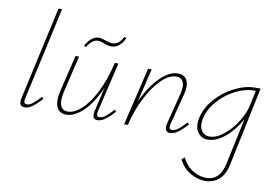

<svg xmlns="http://www.w3.org/2000/svg" viewBox="-97 -876 1920 1331"><g transform="rotate(10 863.0 -211.0)"><path d="M64 -31Q64 -41 67 -56L212 -711H237L93 -59Q90 -49 90 -40Q90 -19 111 -19Q130 -19 152 -36.5Q174 -54 206 -89L218 -77Q182 -37 153.5 -16.5Q125 4 99 4Q64 4 64 -31Z M446 -481 431 -488Q447 -521 472 -541Q497 -561 523 -561Q542 -561 571 -550Q582 -546 595.5 -542.5Q609 -539 621 -539Q666 -539 696 -597L711 -590Q675 -516 616 -516Q596 -516 566 -528Q564 -529 550 -534Q536 -539 520 -539Q499 -539 479 -523Q459 -507 446 -481ZM730 -77Q694 -37 665.5 -16.5Q637 4 612 4Q579 4 579 -31Q579 -43 582 -56L622 -227Q573 -114 511 -55Q449 4 392 4Q356 4 335.5 -19Q315 -42 315 -87Q315 -116 324 -153L385 -408H410L350 -154Q341 -117 341 -91Q341 -19 399 -19Q443 -19 493 -63.5Q543 -108 588 -196Q633 -284 662 -408H687L605 -59Q602 -47 602 -39Q602 -19 620 -19Q641 -19 663.5 -36Q686 -53 718 -89Z M1242 -77Q1206 -37 1177.5 -16.5Q1149 4 1123 4Q1088 4 1088 -32Q1088 -43 1091 -56L1148 -280Q1154 -306 1154 -326Q1154 -356 1140 -372.5Q1126 -389 1099 -389Q1049 -389 995 -336.5Q941 -284 895.5 -195Q850 -106 825 0H799L896 -408H921L865 -173Q915 -282 980 -347Q1045 -412 1107 -412Q1142 -412 1161 -391Q1180 -370 1180 -331Q1180 -307 1173 -280L1116 -59Q1113 -47 1113 -39Q1113 -19 1132 -19Q1153 -19 1175.5 -36Q1198 -53 1230 -89Z M1688 -408 1571 149Q1556 220 1516 254.5Q1476 289 1419 289Q1365 289 1313.5 258.5Q1262 228 1233 170L1253 153Q1281 210 1327.5 238.5Q1374 267 1423 267Q1519 267 1545 147L1615 -181Q1574 -103 1511 -49.5Q1448 4 1387 4Q1347 4 1323 -24Q1299 -52 1299 -95Q1299 -105 1303 -129Q1318 -205 1374.5 -269Q1431 -333 1506 -370.5Q1581 -408 1649 -408ZM1635 -278 1658 -387H1646Q1584 -387 1515.5 -352.5Q1447 -318 1395 -258.5Q1343 -199 1329 -129Q1326 -114 1326 -99Q1326 -63 1345 -41Q1364 -19 1395 -19Q1442 -19 1493 -59Q1544 -99 1583 -160Q1622 -221 1635 -278Z"/></g></svg>

Font: Ysabeau Infant Extralight
Style: Italic
Weight: 200
Italic angle: -12°
Designer: Christian Thalmann (Catharsis Fonts)
Version: Version 0.003